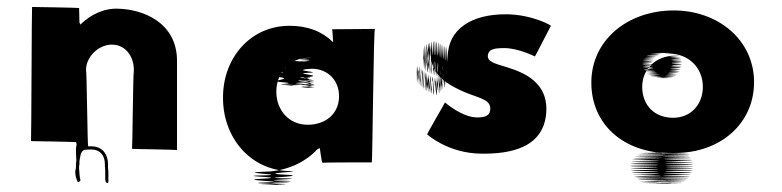

<svg xmlns="http://www.w3.org/2000/svg" viewBox="-20 -532 2244 551"><path d="M198 -103V-93C198 -86 199 -81 199 -74V-70C198 -66 198 -62 198 -57V-53C198 -48 196 -43 196 -39C196 -27 199 -18 203 -10C205 -7 211 -13 211 -15C208 -24 208 -37 207 -48V-52V-55C207 -57 208 -59 208 -61V-65V-70C211 -84 210 -96 222 -102C227 -102 233 -103 238 -103H243C267 -103 281 -86 281 -61V-55C281 -50 282 -46 282 -42V-38V-34V-30V-18C282 -14 283 -10 285 -8C293 -3 291 -14 291 -18V-29V-34V-38C291 -43 290 -47 290 -51V-55V-61C290 -90 273 -112 243 -112H238H233C231 -112 229 -329 227 -329C225 -367 262 -404 301 -404C342 -404 366 -367 364 -327C362 -326 360 -106 359 -105C358 -104 489 -103 488 -101V-357C488 -468 390 -505 320 -507C278 -509 240 -490 210 -461C211 -463 209 -465 208 -467L207 -509C207 -510 73 -512 72 -512C71 -512 70 -127 69 -127C69 -127 199 -125 199 -124C198 -122 199 -120 200 -119V-118C199 -114 198 -108 198 -103Z M620 -253C619 -137 699 -43 811 -41C863 -39 698 -35 810 -30C862 -25 696 -22 808 -20C860 -18 694 -15 805 -13C856 -11 689 -9 800 -8C851 -7 683 -5 791 -3C840 -1 670 -1 778 -1C825 -1 657 -2 767 -3C817 -4 649 -6 757 -9C806 -12 637 -15 748 -20C799 -24 634 -27 747 -29C801 -32 638 -36 755 -40C812 -45 860 -70 890 -103C892 -104 895 -106 897 -107C899 -108 902 -65 906 -65C911 -66 1045 -66 1047 -66C1049 -66 1052 -450 1056 -449L933 -448C934 -448 936 -411 936 -411C904 -442 863 -458 811 -458C699 -458 620 -366 620 -253ZM773 -269C773 -325 813 -365 863 -366C912 -369 811 -367 859 -367C909 -367 804 -363 854 -363C904 -363 804 -360 854 -360C903 -360 804 -359 854 -359C903 -357 803 -354 853 -354C901 -354 799 -355 847 -355C889 -355 817 -357 817 -357C861 -357 757 -355 805 -354C852 -353 750 -352 798 -350C845 -348 742 -345 788 -340C833 -335 729 -331 778 -327C826 -323 726 -318 779 -311C831 -305 736 -300 791 -296C846 -292 750 -290 803 -289C856 -288 761 -286 817 -286C873 -286 780 -286 835 -289C889 -291 793 -293 845 -295C897 -297 799 -299 852 -302C903 -305 805 -310 856 -310C906 -310 806 -302 857 -300C907 -298 807 -297 858 -295C908 -293 808 -288 859 -288C909 -288 809 -284 859 -284C909 -284 810 -282 861 -281C911 -280 812 -280 864 -280C915 -280 816 -280 867 -281C917 -282 818 -285 868 -285C918 -285 818 -289 868 -289C917 -289 817 -296 867 -296C917 -296 817 -301 867 -301C916 -301 815 -306 865 -311C914 -316 814 -321 864 -323C913 -325 814 -329 864 -334C914 -340 953 -306 953 -256C953 -206 915 -174 863 -174C809 -174 773 -216 773 -269Z M1434 -491C1333 -492 1266 -448 1265 -370C1264 -313 1262 -451 1262 -372C1262 -314 1260 -451 1260 -372C1260 -314 1259 -451 1258 -373C1257 -316 1255 -454 1253 -376C1251 -319 1250 -457 1249 -379C1248 -322 1246 -460 1244 -382C1242 -326 1240 -463 1238 -386C1235 -330 1234 -466 1232 -388C1230 -331 1229 -468 1227 -389C1225 -331 1224 -468 1222 -389C1220 -331 1219 -467 1217 -387C1215 -329 1213 -464 1212 -385C1211 -327 1210 -462 1208 -383C1206 -324 1205 -460 1203 -380C1201 -321 1200 -456 1198 -375C1196 -315 1194 -449 1194 -368C1194 -308 1194 -443 1194 -362C1194 -302 1194 -437 1195 -356C1196 -296 1196 -431 1197 -350C1198 -290 1200 -424 1201 -344C1202 -285 1204 -420 1206 -340C1208 -281 1211 -417 1213 -337C1215 -279 1216 -414 1218 -335C1220 -277 1222 -412 1223 -333C1224 -275 1225 -410 1227 -331C1229 -273 1231 -408 1232 -329C1233 -271 1236 -407 1236 -327C1236 -269 1239 -404 1239 -325C1239 -267 1243 -401 1243 -322C1243 -263 1246 -399 1248 -319C1249 -260 1250 -396 1252 -316C1253 -258 1254 -393 1254 -314C1254 -256 1254 -392 1254 -312C1254 -253 1253 -388 1253 -309C1253 -250 1252 -386 1251 -305C1250 -246 1249 -381 1247 -300C1245 -240 1244 -375 1243 -295C1242 -236 1241 -372 1240 -292C1239 -233 1238 -369 1237 -289C1236 -230 1235 -365 1233 -285C1232 -226 1231 -362 1230 -283C1229 -225 1229 -362 1227 -284C1225 -227 1222 -365 1220 -287C1218 -230 1216 -368 1214 -290C1212 -233 1211 -371 1209 -293C1207 -236 1205 -375 1204 -297C1203 -240 1202 -378 1200 -300C1199 -243 1197 -381 1196 -304C1195 -248 1193 -385 1191 -307C1190 -250 1189 -389 1188 -311C1187 -254 1186 -391 1186 -313C1186 -255 1184 -394 1184 -315C1184 -258 1183 -395 1182 -317C1181 -260 1179 -396 1178 -317C1177 -259 1176 -394 1176 -314C1176 -255 1177 -391 1177 -311C1177 -253 1178 -388 1178 -309C1178 -250 1180 -384 1182 -304C1183 -245 1184 -381 1186 -301C1187 -242 1188 -377 1190 -297C1192 -238 1193 -373 1194 -293C1196 -234 1197 -369 1199 -289C1201 -230 1202 -366 1204 -286C1206 -227 1208 -362 1210 -282C1212 -223 1214 -359 1216 -279C1218 -220 1221 -356 1223 -276C1226 -217 1228 -353 1231 -274C1234 -216 1236 -354 1239 -278C1241 -222 1243 -361 1244 -283C1245 -226 1246 -364 1247 -286C1248 -229 1249 -367 1250 -289C1251 -232 1252 -371 1254 -294C1256 -239 1258 -378 1259 -301C1260 -245 1260 -383 1261 -305C1262 -249 1263 -388 1263 -311C1264 -256 1263 -395 1262 -318C1261 -262 1260 -400 1257 -323C1255 -266 1253 -404 1253 -326C1253 -268 1249 -408 1249 -329C1249 -272 1246 -410 1245 -332C1244 -275 1243 -413 1241 -335C1239 -278 1238 -416 1236 -338C1234 -281 1233 -418 1231 -340C1229 -283 1228 -420 1226 -342C1224 -285 1223 -421 1221 -343C1219 -286 1218 -423 1216 -345C1214 -288 1213 -426 1211 -348C1209 -291 1209 -428 1208 -350C1207 -293 1207 -431 1206 -354C1205 -298 1204 -436 1204 -359C1203 -303 1203 -440 1203 -363V-366C1203 -309 1204 -448 1205 -370C1206 -314 1207 -451 1208 -373C1209 -316 1211 -453 1212 -375C1214 -318 1215 -455 1216 -377C1217 -320 1258 -294 1299 -274C1344 -252 1386 -250 1387 -222C1388 -197 1367 -195 1349 -195C1306 -195 1257 -238 1257 -238C1258 -238 1204 -147 1206 -146C1208 -145 1266 -92 1361 -91C1442 -90 1546 -106 1548 -218C1549 -296 1484 -324 1435 -339C1403 -349 1378 -354 1380 -373C1382 -390 1396 -394 1427 -394C1468 -394 1515 -370 1515 -370C1516 -370 1560 -457 1561 -458C1562 -459 1508 -490 1434 -491Z M1677 -295C1677 -176 1768 -92 1907 -92C2038 -92 1764 -94 1901 -94C2032 -94 1758 -95 1895 -95C2026 -95 1752 -95 1889 -95H1878C2009 -95 1736 -95 1873 -95C2004 -95 1731 -95 1867 -94C1997 -94 1723 -92 1860 -92C1991 -91 1718 -91 1855 -90C1986 -89 1713 -88 1849 -86C1979 -84 1705 -82 1843 -81C1975 -80 1701 -79 1838 -77C1970 -76 1697 -75 1835 -73C1967 -71 1694 -70 1832 -68C1964 -66 1692 -64 1831 -62C1964 -60 1691 -59 1830 -57C1963 -55 1691 -54 1830 -52C1963 -50 1692 -49 1831 -47C1964 -45 1693 -43 1832 -41C1965 -39 1694 -37 1834 -35C1968 -33 1698 -30 1838 -30C1971 -30 1703 -25 1842 -25C1976 -25 1706 -23 1846 -22C1980 -21 1709 -20 1849 -19C1983 -18 1712 -17 1853 -15C1988 -13 1719 -12 1859 -11C1993 -10 1723 -10 1863 -9C1998 -8 1728 -7 1868 -7C2002 -7 1732 -7 1872 -7C2006 -7 1736 -6 1876 -6C2010 -6 1740 -5 1880 -5C2014 -5 1743 -5 1883 -5H1888C2022 -5 1752 -5 1892 -5C2027 -5 1757 -6 1897 -6C2031 -6 1761 -7 1901 -8C2035 -9 1765 -9 1905 -10C2039 -11 1770 -12 1910 -13C2044 -14 1774 -15 1914 -16C2048 -17 1778 -18 1918 -20C2052 -22 1781 -23 1921 -25C2055 -27 1784 -28 1924 -30C2058 -32 1787 -33 1927 -35C2061 -37 1790 -40 1930 -42C2064 -44 1792 -46 1931 -48C2064 -50 1793 -52 1932 -54C2065 -56 1793 -57 1932 -59C2065 -61 1792 -63 1931 -65C2064 -67 1792 -68 1930 -70C2062 -72 1790 -73 1928 -75C2060 -76 1787 -78 1925 -79C2057 -80 1785 -81 1923 -83C2055 -84 1782 -85 1921 -86C2053 -88 1781 -91 1919 -91C2052 -91 1778 -93 1917 -93C2049 -93 2145 -179 2144 -298C2143 -418 2040 -503 1911 -502C1780 -501 1677 -416 1677 -295ZM1823 -283C1823 -336 1865 -372 1915 -372C1966 -372 1866 -369 1917 -368C1967 -367 1868 -366 1919 -365C1969 -364 1870 -362 1921 -361C1971 -360 1872 -360 1922 -358C1972 -356 1872 -354 1922 -353C1972 -352 1872 -351 1922 -349C1971 -347 1872 -345 1922 -343C1971 -342 1870 -341 1920 -339C1969 -337 1868 -335 1918 -333C1967 -331 1867 -330 1916 -329C1965 -327 1864 -326 1913 -324C1962 -323 1861 -321 1910 -320C1959 -319 1858 -318 1907 -317C1955 -316 1855 -315 1904 -314C1952 -313 1851 -313 1900 -312C1949 -312 1848 -310 1897 -310C1945 -309 1844 -309 1893 -309C1942 -309 1841 -309 1890 -309C1939 -309 1838 -308 1887 -308H1883C1931 -308 1831 -309 1880 -309C1928 -309 1827 -309 1876 -309C1925 -309 1824 -310 1873 -310C1921 -310 1820 -310 1869 -310C1917 -310 1816 -312 1865 -312C1913 -313 1813 -312 1862 -313C1911 -313 1810 -315 1859 -316C1907 -318 1805 -319 1854 -320C1902 -321 1802 -322 1851 -323C1900 -324 1798 -326 1847 -326C1897 -326 1794 -330 1844 -330C1893 -330 1791 -333 1841 -334C1890 -335 1790 -338 1840 -338C1890 -338 1789 -343 1839 -343C1888 -343 1788 -346 1838 -347C1887 -348 1788 -350 1838 -351C1888 -352 1789 -353 1839 -355C1889 -356 1789 -358 1840 -359C1890 -360 1790 -361 1841 -362C1891 -363 1793 -365 1844 -366C1895 -367 1796 -368 1848 -369C1899 -370 1800 -371 1853 -373C1905 -375 1807 -376 1858 -376C1909 -377 1810 -378 1862 -378C1913 -378 1816 -379 1868 -379C1920 -379 1821 -380 1873 -380C1924 -380 1826 -380 1878 -380H1888C1940 -380 1842 -380 1894 -380C1945 -380 1846 -380 1898 -380C1949 -380 1851 -379 1903 -378C1955 -377 1996 -339 1997 -285C1998 -232 1962 -194 1912 -194C1858 -194 1823 -230 1823 -283Z"/></svg>

Font: Hussar Wojna
Style: 3
Weight: 400
Designer: Robert Jablonski
Foundry: Cannot Into Space Fonts
Version: Version 1.01